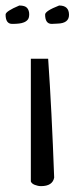

<svg xmlns="http://www.w3.org/2000/svg" viewBox="-57 -668 266 683"><path d="M114.3 -459Q127 -276.4 135.7 -36.1Q129.9 -5.9 88.9 -5.9Q78.1 -5.9 66.9 -10.3Q55.7 -14.6 52.7 -22.5V-459ZM-13.7 -583Q-37.1 -583 -37.1 -616.2Q-37.1 -627.9 11.7 -648.4Q32.2 -648.4 39.6 -639.6Q46.9 -630.9 46.9 -617.2Q46.9 -603.5 41 -597.2Q35.2 -590.8 26.4 -587.9Q14.6 -583 -13.7 -583ZM127 -583Q103.5 -583 103.5 -616.2Q103.5 -628.9 153.3 -648.4Q188.5 -648.4 188.5 -615.2Q188.5 -585 147.5 -584Q136.7 -583 127 -583Z"/></svg>

Font: Architects Daughter
Style: Regular
Weight: 400
Designer: Kimberly Geswein
Foundry: Kimberly Geswein
Version: Version 1.002 2010